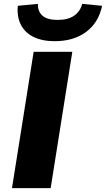

<svg xmlns="http://www.w3.org/2000/svg" viewBox="-20 -973 548 993"><path d="M42 0 154 -705H354L242 0ZM263 -760Q198 -760 153.5 -782Q109 -804 88 -845Q67 -886 72 -943L176 -953Q175 -913 200 -891.5Q225 -870 278 -870Q332 -870 363.5 -892Q395 -914 405 -953L508 -943Q490 -856 425.5 -808Q361 -760 263 -760Z"/></svg>

Font: Nunito Sans 10pt SemiExpanded Black
Style: Italic
Weight: 900
Width: 6
Italic angle: -9°
Designer: Vernon Adams
Foundry: Vernon Adams
Version: Version 3.101;gftools[0.9.27]